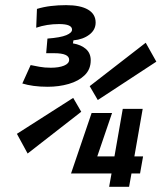

<svg xmlns="http://www.w3.org/2000/svg" viewBox="-20 -723 626 743"><path d="M402.3 0 411.6 -51.8H254.4L255.4 -53.2L334.5 -285.6H413.6L356.4 -117.7H422.9L455.1 -301.8H532.2L500 -117.7H533.7L522 -51.8H488.8L479.5 0ZM164.6 -387.2Q134.8 -387.2 110.1 -390.6Q85.4 -394 66.4 -399.9L98.6 -471.2Q113.3 -468.3 132.6 -464.6Q151.9 -460.9 176.8 -460.9Q208 -460.9 227.8 -469Q247.6 -477.1 247.6 -491.7Q247.6 -517.1 189.9 -517.1H158.7L163.6 -573.7Q214.4 -577.6 236.6 -586.9Q258.8 -596.2 258.8 -608.4Q258.8 -629.9 208.5 -629.9Q161.1 -629.9 120.1 -615.7L123 -688.5Q148.4 -696.3 176.8 -699.7Q205.1 -703.1 235.8 -703.1Q291 -703.1 320.6 -685.8Q350.1 -668.5 350.1 -635.7Q350.1 -607.4 325.7 -588.9Q301.3 -570.3 264.2 -566.9L262.2 -555.2Q293.9 -549.8 312.5 -533.4Q331.1 -517.1 331.1 -489.7Q331.1 -454.6 307.6 -431.9Q284.2 -409.2 246.1 -398.2Q208 -387.2 164.6 -387.2ZM358.4 -335.9 327.1 -389.6 543.9 -557.6 585 -484.4ZM86.9 -128.9 45.4 -205.1 263.2 -344.2 294.4 -290.5Z"/></svg>

Font: Cascadia Code NF
Style: Italic
Weight: 400
Italic angle: -10°
Monospace: yes
Designer: Aaron Bell
Foundry: Saja Typeworks
Version: Version 2404.023; ttfautohint (v1.8.4)